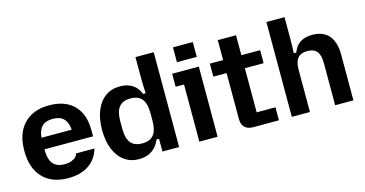

<svg xmlns="http://www.w3.org/2000/svg" viewBox="-76 -1062 2686 1412"><g transform="rotate(-15 1267.0 -356.0)"><path d="M38 -267Q38 -399 107 -471.5Q176 -544 300 -544Q421 -544 487.5 -477Q554 -410 554 -287V-240H184V-238Q184 -165 212 -130.5Q240 -96 300 -96Q333 -96 355.5 -105.5Q378 -115 388.5 -127Q399 -139 399 -147V-151H541Q518 -73 456.5 -31.5Q395 10 300 10Q176 10 107 -62.5Q38 -135 38 -267ZM415 -328Q410 -386 382 -413.5Q354 -441 300 -441Q246 -441 218 -413.5Q190 -386 185 -328Z M630 -267Q630 -352 655.5 -414.5Q681 -477 728 -510.5Q775 -544 839 -544Q896 -544 934.5 -518.5Q973 -493 990 -446H1010Q1006 -515 1006 -561V-722H1145V0H1018V-97H999Q979 -46 938 -18Q897 10 839 10Q776 10 729 -23.5Q682 -57 656 -119.5Q630 -182 630 -267ZM891 -96Q950 -96 978 -130.5Q1006 -165 1006 -237V-297Q1006 -369 978 -403.5Q950 -438 891 -438Q832 -438 804 -403.5Q776 -369 776 -297V-237Q776 -165 804 -130.5Q832 -96 891 -96Z M1299 -435H1235V-534H1438V0H1299ZM1291 -720H1442V-607H1291Z M1623 -86V-435H1522V-534H1623V-686H1762V-534H1905V-435H1762V-99H1905V0H1709Q1667 0 1645 -22Q1623 -44 1623 -86Z M2003 -722H2141V-563Q2141 -500 2138 -448H2157Q2191 -544 2303 -544Q2386 -544 2429 -494Q2472 -444 2472 -348V0H2333V-322Q2333 -382 2310 -410Q2287 -438 2237 -438Q2188 -438 2164.5 -410Q2141 -382 2141 -322V0H2003Z"/></g></svg>

Font: Mozilla Text BETA
Style: Bold
Weight: 700
Designer: Studio DRAMA
Foundry: Studio DRAMA
Version: Version 0.100